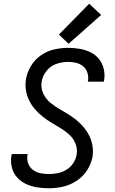

<svg xmlns="http://www.w3.org/2000/svg" viewBox="-20 -999 616 1027"><path d="M242 8Q279 8 317 -0.5Q355 -9 389.5 -31.5Q424 -54 446 -88.5Q468 -123 475 -161Q480 -195 473 -228Q466 -261 449 -288.5Q432 -316 409 -338.5Q386 -361 359.5 -378.5Q333 -396 304.5 -412Q276 -428 251 -448Q226 -468 211.5 -498.5Q197 -529 203 -563Q208 -594 229.5 -620.5Q251 -647 282 -657.5Q313 -668 344 -668Q366 -668 387 -663Q408 -658 424.5 -644.5Q441 -631 447.5 -610Q454 -589 451 -567Q450 -564 449 -562H535Q536 -566 537 -571Q542 -602 534.5 -632Q527 -662 508.5 -684.5Q490 -707 463 -720Q436 -733 405.5 -738Q375 -743 344 -743Q307 -743 269.5 -734.5Q232 -726 199 -703Q166 -680 145.5 -646Q125 -612 119 -575Q114 -544 119 -514.5Q124 -485 137 -459.5Q150 -434 169 -412.5Q188 -391 210.5 -373.5Q233 -356 257.5 -341.5Q282 -327 306.5 -312Q331 -297 352 -277.5Q373 -258 384 -230.5Q395 -203 390 -172Q386 -148 372 -126.5Q358 -105 336 -91.5Q314 -78 289.5 -73Q265 -68 242 -68Q218 -68 196 -72.5Q174 -77 156 -90.5Q138 -104 130.5 -125.5Q123 -147 127 -170L128 -175H43Q42 -171 41 -166Q36 -134 43.5 -103.5Q51 -73 71 -50.5Q91 -28 119 -15Q147 -2 178 3Q209 8 242 8ZM347 -765 521 -919 457 -979 295 -814Z"/></svg>

Font: Iosevka Sparkle
Style: Italic
Weight: 400
Italic angle: -9°
Designer: Belleve Invis
Foundry: Belleve Invis
Version: Version 4.5.0; ttfautohint (v1.8.3)